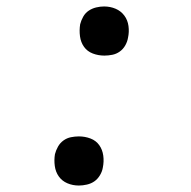

<svg xmlns="http://www.w3.org/2000/svg" viewBox="-20 -562 590 594"><path d="M224 12Q205 12 188.5 5Q172 -2 162 -16Q152 -30 149.5 -48.5Q147 -67 150 -85Q153 -97 159.5 -108.5Q166 -120 176.5 -127.5Q187 -135 199.5 -137.5Q212 -140 224 -140Q243 -140 260 -133.5Q277 -127 287 -113Q297 -99 299.5 -80.5Q302 -62 298 -43Q296 -31 289 -19.5Q282 -8 272 -1Q262 6 249 9Q236 12 224 12ZM303 -390Q284 -390 267 -396.5Q250 -403 240 -417Q230 -431 227.5 -449.5Q225 -468 228 -487Q231 -499 237.5 -510.5Q244 -522 254.5 -529Q265 -536 277.5 -539Q290 -542 302 -542Q321 -542 337.5 -535Q354 -528 364.5 -514Q375 -500 377.5 -481.5Q380 -463 376 -445Q374 -433 367.5 -421.5Q361 -410 350.5 -402.5Q340 -395 327.5 -392.5Q315 -390 303 -390Z"/></svg>

Font: Lode Term
Style: Italic
Weight: 400
Italic angle: -11°
Monospace: yes
Designer: Belleve Invis
Foundry: Belleve Invis
Version: Version 29.2.0